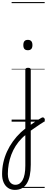

<svg xmlns="http://www.w3.org/2000/svg" viewBox="-111 -1163 449 1835"><path d="M159 48Q173 37 189.5 25Q206 13 222.5 2Q239 -9 255.5 -19.5Q272 -30 287 -38Q296 -43 303.5 -40Q311 -37 315 -29Q319 -21 317 -12Q315 -3 306 3Q291 12 273.5 23.5Q256 35 237.5 48Q219 61 200.5 73.5Q182 86 166 98ZM31 652Q-6 652 -33.5 633.5Q-61 615 -76 581.5Q-91 548 -91 501Q-91 444 -79 390Q-67 336 -44 285.5Q-21 235 12 189Q45 143 88 102Q98 93 109 84Q120 75 131 66V-496Q131 -506 137.5 -510.5Q144 -515 157 -515Q171 -515 177 -510.5Q183 -506 183 -496V411Q183 470 173.5 515.5Q164 561 144.5 591.5Q125 622 97 637Q69 652 31 652ZM36 603Q59 603 76 591.5Q93 580 105.5 557.5Q118 535 124.5 500.5Q131 466 131 420V129Q122 136 113.5 143Q105 150 98 158Q64 192 39 231.5Q14 271 -2.5 314.5Q-19 358 -27.5 404.5Q-36 451 -36 500Q-36 532 -27.5 555Q-19 578 -2.5 590.5Q14 603 36 603ZM155 -683Q133 -683 122.5 -695Q112 -707 112 -732Q112 -757 122.5 -769.5Q133 -782 155 -782Q177 -782 188 -769.5Q199 -757 199 -732Q199 -707 188 -695Q177 -683 155 -683ZM0 623H316V633H0ZM0 -20H316V0H0ZM0 -505H316V-500H0ZM0 -1143H316V-1133H0Z"/></svg>

Font: Playwrite CL Guides
Style: Regular
Weight: 400
Designer: Veronika Burian, José Scaglione
Foundry: TypeTogether
Version: Version 1.003